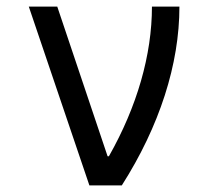

<svg xmlns="http://www.w3.org/2000/svg" viewBox="-20 -560 640 580"><path d="M250 0H348C462 -179 522 -366 522 -540H439C439 -394 394 -238 309 -88H305L153 -540H67Z"/></svg>

Font: CommitMono
Style: 400Regular
Weight: 400
Monospace: yes
Designer: Eigil Nikolajsen
Foundry: Eigil Nikolajsen
Version: Version 1.143